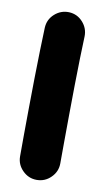

<svg xmlns="http://www.w3.org/2000/svg" viewBox="-75 -587 383 700"><g transform="rotate(10 116.0 -236.5)"><path d="M123 -548.3Q153.8 -546.9 174.3 -523.9Q194.8 -501 193.8 -470.7Q192.4 -437.5 191.2 -389.4Q189.9 -341.3 189.2 -286.4Q188.5 -231.4 188 -177.2Q187.5 -123 187.3 -76.7Q187 -30.3 187 0Q187 30.3 165 52.2Q143.1 74.2 112.3 74.2Q82 74.2 60.1 52.2Q38.1 30.3 38.1 0Q38.1 -31.2 38.3 -77.6Q38.6 -124 39.1 -178.5Q39.6 -232.9 40.5 -288.3Q41.5 -343.8 42.7 -392.8Q43.9 -441.9 45.4 -477.5Q46.9 -508.3 69.8 -528.8Q92.8 -549.3 123 -548.3Z"/></g></svg>

Font: Mikhak-DS1-FD ExtraBold
Style: Regular
Weight: 800
Designer: Amin Abedi
Version: Version 3.2